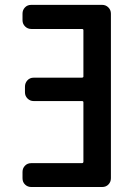

<svg xmlns="http://www.w3.org/2000/svg" viewBox="-20 -750 540 770"><path d="M105.5 0Q90.8 0 80.6 -9.8Q70.3 -19.5 70.3 -35.2V-60.5Q70.3 -75.2 80.1 -85.4Q89.8 -95.7 105.5 -95.7H308.6Q313.5 -95.7 314.5 -100.6V-339.8Q314.5 -344.7 308.6 -344.7H115.2Q100.6 -344.7 90.3 -355Q80.1 -365.2 80.1 -379.9V-402.3Q80.1 -417 89.8 -427.7Q99.6 -438.5 115.2 -438.5H308.6Q313.5 -438.5 314.5 -442.4V-628.9Q314.5 -633.8 308.6 -633.8H105.5Q90.8 -633.8 80.6 -644Q70.3 -654.3 70.3 -668.9V-695.3Q70.3 -710 80.1 -720.2Q89.8 -730.5 105.5 -730.5H389.6Q404.3 -730.5 414.6 -720.2Q424.8 -710 424.8 -695.3V-35.2Q424.8 -20.5 415 -10.3Q405.3 0 389.6 0Z"/></svg>

Font: Rounded-L Mgen+ 1m medium
Style: Regular
Weight: 500
Designer: [Source Han Sans]
Ryoko NISHIZUKA  (kana & ideographs); Paul D. Hunt (Latin, Greek & Cyrillic); Wenlong ZHANG  (bopomofo
Version: Version 1.059.20150602